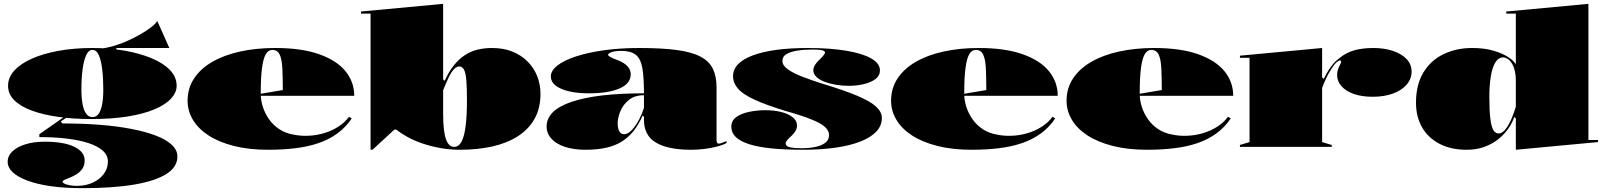

<svg xmlns="http://www.w3.org/2000/svg" viewBox="-20 -765 8353 1000"><path d="M409 215Q315 215 243 204.5Q171 194 121 175Q71 156 45.5 131.5Q20 107 20 78Q20 47 44.5 23.5Q69 0 112.5 -13.5Q156 -27 212 -27Q313 -27 367 -0.5Q421 26 421 70Q421 96 409.5 113Q398 130 381 141Q364 152 346.5 159Q329 166 317.5 171Q306 176 306 182Q306 187 316.5 192Q327 197 344 200Q361 203 382 203Q427 203 463.5 186Q500 169 521 140.5Q542 112 542 76Q542 43 514.5 19Q487 -5 438.5 -20.5Q390 -36 325 -43.5Q260 -51 185 -51V-66L321 -161L330 -155L296 -132L306 -122Q409 -122 499.5 -115Q590 -108 664.5 -93.5Q739 -79 792.5 -58.5Q846 -38 875 -10.5Q904 17 904 50Q904 105 846 141.5Q788 178 678 196.5Q568 215 409 215ZM456 -145Q364 -145 285 -156Q206 -167 147 -188.5Q88 -210 55 -242.5Q22 -275 22 -318Q22 -362 55 -398Q88 -434 147 -460Q206 -486 286 -500.5Q366 -515 461 -515Q550 -515 629.5 -501Q709 -487 770 -461.5Q831 -436 865.5 -400Q900 -364 900 -318Q900 -283 871 -251.5Q842 -220 785.5 -196Q729 -172 646 -158.5Q563 -145 456 -145ZM461 -155Q482 -155 494 -172.5Q506 -190 512 -222Q518 -254 518 -298Q518 -356 512.5 -402.5Q507 -449 495 -477Q483 -505 461 -505Q441 -505 428.5 -477Q416 -449 410 -402.5Q404 -356 404 -298Q404 -255 410 -222.5Q416 -190 429 -172.5Q442 -155 461 -155ZM586 -495 464 -509Q506 -509 550.5 -520Q595 -531 636.5 -549Q678 -567 712.5 -587Q747 -607 770 -625.5Q793 -644 799 -656L862 -515H586Z M1414 -515Q1551 -515 1642.5 -482.5Q1734 -450 1779.5 -394Q1825 -338 1825 -266H1334V-276L1453 -296Q1453 -364 1450.5 -410.5Q1448 -457 1436.5 -481Q1425 -505 1398 -505Q1378 -505 1365 -484Q1352 -463 1345 -413.5Q1338 -364 1338 -276Q1338 -243 1349 -208.5Q1360 -174 1381.5 -143.5Q1403 -113 1435 -92Q1467 -71 1508 -64Q1546 -56 1588 -58Q1630 -60 1669.5 -72Q1709 -84 1742.5 -105.5Q1776 -127 1798 -157L1812 -148Q1780 -101 1736.5 -69.5Q1693 -38 1638.5 -19.5Q1584 -1 1518.5 7Q1453 15 1376 15Q1276 15 1197.5 -5Q1119 -25 1065.5 -60Q1012 -95 984.5 -141.5Q957 -188 957 -240Q957 -305 990.5 -356Q1024 -407 1085 -442.5Q1146 -478 1230 -496.5Q1314 -515 1414 -515Z M1910 15V-694H1860V-705L2288 -745V-352L2296 -344Q2318 -393 2344.5 -425.5Q2371 -458 2401.5 -478Q2432 -498 2467.5 -506.5Q2503 -515 2542 -515Q2603 -515 2649.5 -496Q2696 -477 2728.5 -444Q2761 -411 2778 -368Q2795 -325 2795 -276Q2795 -201 2764 -146Q2733 -91 2676.5 -55Q2620 -19 2543.5 -2Q2467 15 2375 15Q2322 15 2273 6Q2224 -3 2181 -17.5Q2138 -32 2103.5 -51Q2069 -70 2044 -90H2034L1920 15ZM2345 0Q2370 0 2384.5 -28.5Q2399 -57 2405.5 -111Q2412 -165 2412 -241Q2412 -306 2409 -345Q2406 -384 2397 -401.5Q2388 -419 2372 -419Q2358 -419 2344 -404Q2330 -389 2316.5 -361Q2303 -333 2288 -295V-170Q2288 -123 2292 -90.5Q2296 -58 2303.5 -38Q2311 -18 2321.5 -9Q2332 0 2345 0Z M3309 -515Q3427 -515 3505 -504.5Q3583 -494 3628.5 -470Q3674 -446 3693 -406.5Q3712 -367 3712 -310V-34Q3712 -27 3714.5 -22Q3717 -17 3723 -17Q3729 -17 3739 -20.5Q3749 -24 3764 -30V-20Q3746 -10 3716 -2Q3686 6 3650.5 10.5Q3615 15 3579 15Q3460 15 3397 -22Q3334 -59 3334 -140Q3334 -142 3334 -143.5Q3334 -145 3334 -148.5Q3334 -152 3334 -157L3327 -163Q3307 -117 3280.5 -83.5Q3254 -50 3219 -28Q3184 -6 3137 4.5Q3090 15 3030 15Q2968 15 2922.5 0Q2877 -15 2852 -42.5Q2827 -70 2827 -106Q2827 -191 2958 -235Q3089 -279 3334 -279Q3334 -363 3325.5 -411Q3317 -459 3291.5 -479.5Q3266 -500 3215 -500Q3194 -500 3179 -497Q3164 -494 3155.5 -489Q3147 -484 3147 -480Q3147 -475 3159 -468Q3171 -461 3201 -450Q3265 -424 3265 -378Q3265 -330 3207.5 -304.5Q3150 -279 3047 -279Q2957 -279 2903 -302.5Q2849 -326 2849 -367Q2849 -397 2883.5 -424Q2918 -451 2981 -471.5Q3044 -492 3127.5 -503.5Q3211 -515 3309 -515ZM3334 -269Q3286 -269 3256 -245Q3226 -221 3211.5 -186.5Q3197 -152 3197 -122Q3197 -105 3201 -92Q3205 -79 3212.5 -72.5Q3220 -66 3231 -66Q3242 -66 3255 -74.5Q3268 -83 3281.5 -100Q3295 -117 3309 -143Q3323 -169 3334 -203Z M4163 15Q4069 15 3999 8Q3929 1 3882 -14Q3835 -29 3812 -51.5Q3789 -74 3789 -105Q3789 -137 3815 -155.5Q3841 -174 3882 -182.5Q3923 -191 3966 -191Q4012 -191 4049.5 -181.5Q4087 -172 4109 -154Q4131 -136 4131 -113Q4131 -98 4125 -86Q4119 -74 4104 -59Q4087 -44 4079.5 -34.5Q4072 -25 4072 -17Q4072 -12 4077.5 -6Q4083 0 4101 3.5Q4119 7 4156 7Q4193 7 4225.5 0.5Q4258 -6 4278 -21Q4298 -36 4298 -62Q4298 -84 4277 -103.5Q4256 -123 4206.5 -143Q4157 -163 4072 -187Q3970 -218 3909.5 -246Q3849 -274 3823.5 -303.5Q3798 -333 3798 -368Q3798 -438 3901 -476.5Q4004 -515 4189 -515Q4302 -515 4386.5 -501Q4471 -487 4517 -461Q4563 -435 4563 -398Q4563 -371 4540 -353.5Q4517 -336 4479.5 -327Q4442 -318 4401 -318Q4367 -318 4334 -323.5Q4301 -329 4274.5 -339Q4248 -349 4232 -364.5Q4216 -380 4216 -399Q4216 -425 4250 -456Q4265 -471 4271 -479Q4277 -487 4277 -492Q4277 -495 4273.5 -498Q4270 -501 4262.5 -503Q4255 -505 4242.5 -506Q4230 -507 4212 -507Q4169 -507 4133.5 -501.5Q4098 -496 4076.5 -483.5Q4055 -471 4055 -448Q4055 -424 4084 -403.5Q4113 -383 4160 -365Q4207 -347 4261 -330Q4376 -295 4444 -266.5Q4512 -238 4542.5 -210Q4573 -182 4573 -151Q4573 -110 4543.5 -79Q4514 -48 4459 -27Q4404 -6 4329 4.5Q4254 15 4163 15Z M5078 -515Q5215 -515 5306.5 -482.5Q5398 -450 5443.5 -394Q5489 -338 5489 -266H4998V-276L5117 -296Q5117 -364 5114.5 -410.5Q5112 -457 5100.5 -481Q5089 -505 5062 -505Q5042 -505 5029 -484Q5016 -463 5009 -413.5Q5002 -364 5002 -276Q5002 -243 5013 -208.5Q5024 -174 5045.5 -143.5Q5067 -113 5099 -92Q5131 -71 5172 -64Q5210 -56 5252 -58Q5294 -60 5333.5 -72Q5373 -84 5406.5 -105.5Q5440 -127 5462 -157L5476 -148Q5444 -101 5400.5 -69.5Q5357 -38 5302.5 -19.5Q5248 -1 5182.5 7Q5117 15 5040 15Q4940 15 4861.5 -5Q4783 -25 4729.5 -60Q4676 -95 4648.5 -141.5Q4621 -188 4621 -240Q4621 -305 4654.5 -356Q4688 -407 4749 -442.5Q4810 -478 4894 -496.5Q4978 -515 5078 -515Z M5992 -515Q6129 -515 6220.5 -482.5Q6312 -450 6357.5 -394Q6403 -338 6403 -266H5912V-276L6031 -296Q6031 -364 6028.5 -410.5Q6026 -457 6014.5 -481Q6003 -505 5976 -505Q5956 -505 5943 -484Q5930 -463 5923 -413.5Q5916 -364 5916 -276Q5916 -243 5927 -208.5Q5938 -174 5959.5 -143.5Q5981 -113 6013 -92Q6045 -71 6086 -64Q6124 -56 6166 -58Q6208 -60 6247.5 -72Q6287 -84 6320.5 -105.5Q6354 -127 6376 -157L6390 -148Q6358 -101 6314.5 -69.5Q6271 -38 6216.5 -19.5Q6162 -1 6096.5 7Q6031 15 5954 15Q5854 15 5775.5 -5Q5697 -25 5643.5 -60Q5590 -95 5562.5 -141.5Q5535 -188 5535 -240Q5535 -305 5568.5 -356Q5602 -407 5663 -442.5Q5724 -478 5808 -496.5Q5892 -515 5992 -515Z M6438 0V-10L6488 -25V-464H6438V-475L6866 -515V-362L6874 -354Q6892 -390 6912 -417.5Q6932 -445 6956 -462Q6989 -490 7032 -502.5Q7075 -515 7134 -515Q7188 -515 7233 -500.5Q7278 -486 7305 -458.5Q7332 -431 7332 -392Q7332 -354 7306 -324Q7280 -294 7234.5 -277.5Q7189 -261 7129 -261Q7073 -261 7031.5 -275.5Q6990 -290 6967 -316Q6944 -342 6944 -374Q6944 -391 6949 -404.5Q6954 -418 6959.5 -428Q6965 -438 6965 -444Q6965 -450 6959 -450Q6950 -450 6936.5 -436Q6923 -422 6905 -391Q6895 -375 6885 -353Q6875 -331 6866 -307V-25L6916 -10V0Z M8253 -745V-36H8303V-25L7875 15V-148L7867 -156Q7857 -126 7836 -95.5Q7815 -65 7783.5 -40Q7752 -15 7711 0Q7670 15 7619 15Q7537 15 7477.5 -16Q7418 -47 7386.5 -102Q7355 -157 7355 -230Q7355 -324 7393.5 -387.5Q7432 -451 7498.5 -483Q7565 -515 7647 -515Q7711 -515 7758.5 -501Q7806 -487 7835.5 -467.5Q7865 -448 7875 -430V-694H7825V-705ZM7809 -466Q7784 -466 7768 -439.5Q7752 -413 7744.5 -366Q7737 -319 7737 -260Q7737 -186 7742.5 -144.5Q7748 -103 7758.5 -86.5Q7769 -70 7785 -70Q7797 -70 7808 -78.5Q7819 -87 7830.5 -104.5Q7842 -122 7853 -148Q7864 -174 7875 -209V-341Q7875 -374 7869 -398Q7863 -422 7853 -437Q7843 -452 7831.5 -459Q7820 -466 7809 -466Z"/></svg>

Font: Kalnia SemiExpanded
Style: Bold
Weight: 700
Width: 6
Designer: Frida Medrano
Foundry: Frida Medrano
Version: Version 1.105